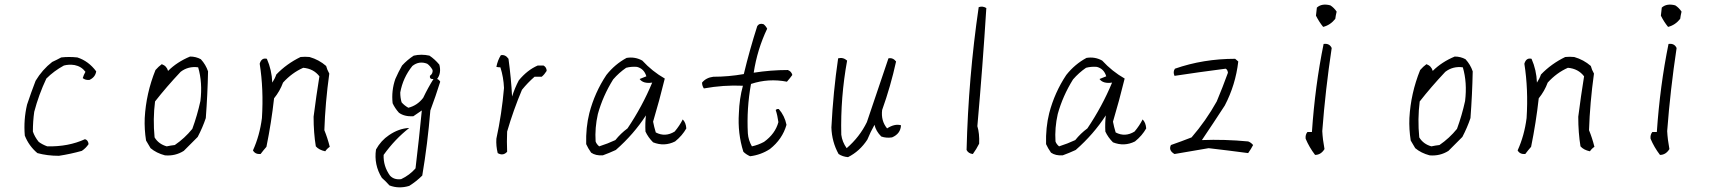

<svg xmlns="http://www.w3.org/2000/svg" viewBox="-20 -701 7540 835"><path d="M246.1 -451.2Q279.3 -455.1 316.4 -451.2Q365.2 -435.5 398.4 -390.6Q394.5 -365.2 369.1 -353.5Q351.6 -351.6 339.8 -361.3Q343.8 -375 351.6 -388.7Q334 -412.1 304.7 -418Q279.3 -421.9 257.8 -416Q214.8 -392.6 181.6 -359.4Q148.4 -289.1 128.9 -214.8Q123 -173.8 123 -128.9Q130.9 -105.5 148.4 -84Q164.1 -72.3 185.5 -64.5Q277.3 -62.5 349.6 -95.7Q363.3 -91.8 365.2 -74.2Q353.5 -56.6 335.9 -44.9Q287.1 -31.2 236.3 -23.4Q185.5 -23.4 142.6 -35.2Q105.5 -66.4 87.9 -111.3Q82 -179.7 97.7 -246.1Q115.2 -298.8 134.8 -349.6Q164.1 -398.4 207 -431.6Q228.5 -441.4 246.1 -451.2Z M710.9 -392.6Q750 -431.6 806.6 -455.1Q832 -455.1 853.5 -443.4Q875 -419.9 884.8 -390.6Q882.8 -291 875 -187.5Q861.3 -146.5 839.8 -105.5Q808.6 -74.2 779.3 -44.9Q742.2 -21.5 697.3 -25.4Q660.2 -35.2 634.8 -56.6Q625 -74.2 615.2 -89.8Q607.4 -138.7 609.4 -187.5Q615.2 -294.9 656.2 -396.5Q669.9 -412.1 683.6 -421.9Q705.1 -414.1 710.9 -392.6ZM841.8 -408.2Q798.8 -414.1 765.6 -388.7Q703.1 -322.3 654.3 -259.8Q644.5 -183.6 652.3 -103.5Q669.9 -74.2 705.1 -64.5Q722.7 -68.4 740.2 -70.3Q783.2 -99.6 816.4 -140.6Q837.9 -199.2 851.6 -261.7Q861.3 -341.8 841.8 -408.2Z M1287.1 -453.1Q1306.6 -455.1 1326.2 -453.1Q1367.2 -441.4 1398.4 -414.1Q1402.3 -398.4 1412.1 -380.9Q1394.5 -253.9 1390.6 -134.8Q1404.3 -101.6 1414.1 -62.5Q1402.3 -54.7 1394.5 -43Q1367.2 -48.8 1353.5 -64.5Q1343.8 -123 1343.8 -193.4Q1355.5 -285.2 1369.1 -369.1Q1343.8 -402.3 1298.8 -406.2Q1250 -384.8 1210.9 -341.8Q1197.3 -304.7 1171.9 -273.4Q1160.2 -168 1138.7 -62.5Q1125 -46.9 1113.3 -31.2Q1089.8 -29.3 1080.1 -46.9Q1109.4 -111.3 1119.1 -187.5Q1127 -312.5 1109.4 -423.8Q1117.2 -451.2 1140.6 -445.3Q1162.1 -396.5 1164.1 -341.8Q1175.8 -359.4 1181.6 -377Q1226.6 -423.8 1287.1 -453.1Z M1779.3 -459Q1812.5 -466.8 1847.7 -459Q1871.1 -443.4 1890.6 -419.9Q1900.4 -382.8 1880.9 -357.4Q1888.7 -355.5 1894.5 -345.7Q1875 -283.2 1851.6 -220.7Q1839.8 -76.2 1816.4 62.5Q1791 87.9 1759.8 107.4Q1714.8 121.1 1673.8 105.5Q1658.2 87.9 1640.6 72.3Q1605.5 15.6 1615.2 -50.8Q1636.7 -89.8 1671.9 -113.3Q1714.8 -142.6 1759.8 -144.5Q1697.3 -95.7 1648.4 -27.3Q1646.5 21.5 1675.8 62.5Q1693.4 82 1724.6 78.1Q1761.7 60.5 1787.1 31.2Q1802.7 -99.6 1814.5 -220.7Q1796.9 -209 1777.3 -195.3Q1738.3 -193.4 1714.8 -210.9Q1697.3 -230.5 1687.5 -252Q1681.6 -306.6 1699.2 -357.4Q1712.9 -388.7 1728.5 -416Q1752 -441.4 1779.3 -459ZM1837.9 -423.8Q1802.7 -437.5 1773.4 -414.1Q1732.4 -363.3 1720.7 -298.8Q1720.7 -275.4 1726.6 -255.9Q1738.3 -242.2 1755.9 -232.4Q1794.9 -242.2 1820.3 -275.4Q1841.8 -320.3 1865.2 -357.4Q1847.7 -355.5 1849.6 -371.1Q1863.3 -380.9 1861.3 -396.5Q1851.6 -414.1 1837.9 -423.8Z M2138.7 -410.2Q2144.5 -439.5 2158.2 -460.9Q2177.7 -464.8 2191.4 -445.3Q2203.1 -359.4 2207 -281.2Q2218.8 -318.4 2236.3 -351.6Q2273.4 -396.5 2318.4 -416H2343.8Q2357.4 -408.2 2357.4 -392.6Q2347.7 -377 2335.9 -367.2H2304.7Q2275.4 -341.8 2250 -310.5Q2212.9 -222.7 2185.5 -128.9Q2183.6 -85.9 2185.5 -41Q2168 -21.5 2144.5 -35.2Q2136.7 -66.4 2138.7 -97.7Q2162.1 -205.1 2171.9 -318.4Q2169.9 -365.2 2156.2 -408.2Q2146.5 -408.2 2138.7 -410.2Z M2705.1 -449.2Q2742.2 -455.1 2773.4 -437.5Q2816.4 -390.6 2871.1 -359.4Q2847.7 -263.7 2820.3 -171.9Q2824.2 -150.4 2832 -125Q2873 -103.5 2914.1 -128.9Q2935.5 -154.3 2949.2 -181.6Q2962.9 -168 2964.8 -142.6Q2947.3 -111.3 2916 -85.9Q2869.1 -62.5 2820.3 -82Q2798.8 -103.5 2787.1 -128.9Q2785.2 -166 2789.1 -199.2Q2736.3 -117.2 2658.2 -48.8Q2628.9 -35.2 2601.6 -25.4Q2570.3 -23.4 2550.8 -37.1Q2537.1 -56.6 2529.3 -74.2Q2527.3 -146.5 2543 -209Q2566.4 -298.8 2617.2 -375Q2654.3 -421.9 2705.1 -449.2ZM2750 -410.2Q2724.6 -412.1 2703.1 -406.2Q2671.9 -384.8 2646.5 -355.5Q2601.6 -283.2 2580.1 -205.1Q2566.4 -144.5 2570.3 -85.9Q2574.2 -74.2 2585.9 -64.5Q2623 -76.2 2656.2 -91.8Q2679.7 -121.1 2709 -142.6Q2773.4 -238.3 2816.4 -341.8Q2777.3 -335.9 2761.7 -357.4Q2775.4 -363.3 2791 -369.1Q2781.2 -402.3 2750 -410.2Z M3273.4 -587.9Q3283.2 -601.6 3300.8 -595.7Q3310.5 -587.9 3316.4 -576.2Q3273.4 -486.3 3257.8 -384.8Q3332 -396.5 3406.2 -396.5Q3421.9 -390.6 3425.8 -375Q3416 -361.3 3402.3 -345.7Q3322.3 -361.3 3246.1 -335.9Q3226.6 -228.5 3232.4 -121.1Q3234.4 -91.8 3250 -64.5Q3277.3 -70.3 3302.7 -84Q3351.6 -119.1 3365.2 -169.9Q3361.3 -199.2 3353.5 -222.7Q3359.4 -228.5 3367.2 -226.6Q3392.6 -197.3 3400.4 -158.2Q3382.8 -95.7 3328.1 -52.7Q3289.1 -27.3 3242.2 -21.5Q3224.6 -29.3 3212.9 -41Q3187.5 -121.1 3193.4 -209Q3195.3 -271.5 3210.9 -328.1Q3127 -332 3041 -316.4Q3033.2 -328.1 3033.2 -341.8Q3050.8 -363.3 3082 -367.2Q3148.4 -367.2 3214.8 -378.9Q3240.2 -484.4 3273.4 -587.9Z M3625 -447.3Q3646.5 -453.1 3664.1 -437.5Q3634.8 -277.3 3638.7 -115.2Q3642.6 -84 3662.1 -56.6Q3718.8 -105.5 3750 -169.9Q3796.9 -308.6 3843.8 -447.3Q3863.3 -451.2 3877 -433.6Q3853.5 -326.2 3816.4 -222.7Q3810.5 -175.8 3837.9 -142.6Q3871.1 -164.1 3898.4 -156.2Q3896.5 -119.1 3859.4 -103.5Q3834 -99.6 3812.5 -107.4Q3789.1 -130.9 3783.2 -158.2Q3765.6 -127 3752 -93.8Q3718.8 -43 3668 -17.6Q3644.5 -19.5 3627 -31.2Q3597.7 -84 3595.7 -146.5Q3603.5 -300.8 3625 -447.3Z M4236.3 -669.9Q4253.9 -675.8 4269.5 -666Q4253.9 -416 4230.5 -152.3Q4240.2 -121.1 4238.3 -76.2Q4226.6 -52.7 4210.9 -31.2Q4191.4 -33.2 4183.6 -48.8Q4191.4 -363.3 4236.3 -669.9Z M4705.1 -449.2Q4742.2 -455.1 4773.4 -437.5Q4816.4 -390.6 4871.1 -359.4Q4847.7 -263.7 4820.3 -171.9Q4824.2 -150.4 4832 -125Q4873 -103.5 4914.1 -128.9Q4935.5 -154.3 4949.2 -181.6Q4962.9 -168 4964.8 -142.6Q4947.3 -111.3 4916 -85.9Q4869.1 -62.5 4820.3 -82Q4798.8 -103.5 4787.1 -128.9Q4785.2 -166 4789.1 -199.2Q4736.3 -117.2 4658.2 -48.8Q4628.9 -35.2 4601.6 -25.4Q4570.3 -23.4 4550.8 -37.1Q4537.1 -56.6 4529.3 -74.2Q4527.3 -146.5 4543 -209Q4566.4 -298.8 4617.2 -375Q4654.3 -421.9 4705.1 -449.2ZM4750 -410.2Q4724.6 -412.1 4703.1 -406.2Q4671.9 -384.8 4646.5 -355.5Q4601.6 -283.2 4580.1 -205.1Q4566.4 -144.5 4570.3 -85.9Q4574.2 -74.2 4585.9 -64.5Q4623 -76.2 4656.2 -91.8Q4679.7 -121.1 4709 -142.6Q4773.4 -238.3 4816.4 -341.8Q4777.3 -335.9 4761.7 -357.4Q4775.4 -363.3 4791 -369.1Q4781.2 -402.3 4750 -410.2Z M5089.8 -402.3Q5212.9 -445.3 5351.6 -445.3L5365.2 -433.6Q5353.5 -332 5306.6 -242.2Q5255.9 -164.1 5207 -91.8Q5304.7 -95.7 5408.2 -85.9Q5419.9 -82 5429.7 -70.3Q5421.9 -54.7 5408.2 -35.2Q5320.3 -46.9 5236.3 -56.6Q5160.2 -43 5087.9 -31.2Q5060.5 -46.9 5072.3 -70.3Q5117.2 -85.9 5162.1 -103.5Q5224.6 -175.8 5271.5 -259.8Q5296.9 -320.3 5320.3 -384.8Q5318.4 -398.4 5310.5 -402.3Q5189.5 -386.7 5087.9 -371.1Q5080.1 -388.7 5089.8 -402.3Z M5685.5 -127Q5699.2 -328.1 5736.3 -509.8Q5761.7 -513.7 5771.5 -492.2Q5744.1 -310.5 5730.5 -130.9Q5732.4 -93.8 5740.2 -52.7Q5724.6 -27.3 5699.2 -27.3Q5673.8 -60.5 5658.2 -97.7Q5656.2 -115.2 5666 -127Q5675.8 -127 5685.5 -127ZM5707 -668Q5728.5 -687.5 5765.6 -677.7Q5781.2 -668 5793 -650.4Q5789.1 -634.8 5787.1 -619.1Q5765.6 -591.8 5734.4 -584Q5716.8 -605.5 5703.1 -632.8Q5705.1 -650.4 5707 -668Z M6210.9 -392.6Q6250 -431.6 6306.6 -455.1Q6332 -455.1 6353.5 -443.4Q6375 -419.9 6384.8 -390.6Q6382.8 -291 6375 -187.5Q6361.3 -146.5 6339.8 -105.5Q6308.6 -74.2 6279.3 -44.9Q6242.2 -21.5 6197.3 -25.4Q6160.2 -35.2 6134.8 -56.6Q6125 -74.2 6115.2 -89.8Q6107.4 -138.7 6109.4 -187.5Q6115.2 -294.9 6156.2 -396.5Q6169.9 -412.1 6183.6 -421.9Q6205.1 -414.1 6210.9 -392.6ZM6341.8 -408.2Q6298.8 -414.1 6265.6 -388.7Q6203.1 -322.3 6154.3 -259.8Q6144.5 -183.6 6152.3 -103.5Q6169.9 -74.2 6205.1 -64.5Q6222.7 -68.4 6240.2 -70.3Q6283.2 -99.6 6316.4 -140.6Q6337.9 -199.2 6351.6 -261.7Q6361.3 -341.8 6341.8 -408.2Z M6787.1 -453.1Q6806.6 -455.1 6826.2 -453.1Q6867.2 -441.4 6898.4 -414.1Q6902.3 -398.4 6912.1 -380.9Q6894.5 -253.9 6890.6 -134.8Q6904.3 -101.6 6914.1 -62.5Q6902.3 -54.7 6894.5 -43Q6867.2 -48.8 6853.5 -64.5Q6843.8 -123 6843.8 -193.4Q6855.5 -285.2 6869.1 -369.1Q6843.8 -402.3 6798.8 -406.2Q6750 -384.8 6710.9 -341.8Q6697.3 -304.7 6671.9 -273.4Q6660.2 -168 6638.7 -62.5Q6625 -46.9 6613.3 -31.2Q6589.8 -29.3 6580.1 -46.9Q6609.4 -111.3 6619.1 -187.5Q6627 -312.5 6609.4 -423.8Q6617.2 -451.2 6640.6 -445.3Q6662.1 -396.5 6664.1 -341.8Q6675.8 -359.4 6681.6 -377Q6726.6 -423.8 6787.1 -453.1Z M7185.5 -127Q7199.2 -328.1 7236.3 -509.8Q7261.7 -513.7 7271.5 -492.2Q7244.1 -310.5 7230.5 -130.9Q7232.4 -93.8 7240.2 -52.7Q7224.6 -27.3 7199.2 -27.3Q7173.8 -60.5 7158.2 -97.7Q7156.2 -115.2 7166 -127Q7175.8 -127 7185.5 -127ZM7207 -668Q7228.5 -687.5 7265.6 -677.7Q7281.2 -668 7293 -650.4Q7289.1 -634.8 7287.1 -619.1Q7265.6 -591.8 7234.4 -584Q7216.8 -605.5 7203.1 -632.8Q7205.1 -650.4 7207 -668Z"/></svg>

Font: BoLeHuaiShuti
Style: Regular
Weight: 400
Designer: Aston.linsen@gmail.com
Foundry: BoLe
Version: Version 1.00 June 15, 2016, initial release